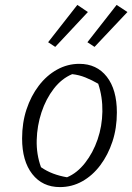

<svg xmlns="http://www.w3.org/2000/svg" viewBox="-20 -754 539 782"><path d="M224 8Q153 8 111.5 -45Q70 -98 70 -190Q70 -254 88 -308.5Q106 -363 138 -405Q170 -447 212.5 -470.5Q255 -494 303 -494Q374 -494 415 -441.5Q456 -389 456 -296Q456 -232 438 -177.5Q420 -123 388.5 -81Q357 -39 315 -15.5Q273 8 224 8ZM253 -32Q294 -49 326.5 -90.5Q359 -132 377.5 -186Q396 -240 397 -299.5Q398 -359 380 -413Q354 -428 328 -438.5Q302 -449 274 -452Q231 -434 199 -392.5Q167 -351 149 -296.5Q131 -242 129.5 -183.5Q128 -125 147 -73Q170 -57 196.5 -47Q223 -37 253 -32ZM295 -734 338 -705 205 -563 176 -582ZM455 -734 499 -705 365 -563 336 -582Z"/></svg>

Font: Piazzolla 8pt ExtraLight
Style: Italic
Weight: 250
Italic angle: -11.3°
Designer: Juan Pablo del Peral
Foundry: Huerta Tipografica
Version: Version 2.001